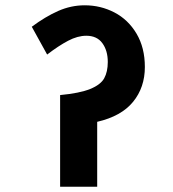

<svg xmlns="http://www.w3.org/2000/svg" viewBox="-20 -705 655 725"><path d="M347 -245V0H207V-346Q281 -353 320.5 -369Q360 -385 373.5 -409.5Q387 -434 387 -471Q387 -514 366.5 -542Q346 -570 306 -570Q273 -570 237 -551Q201 -532 158 -499L100 -604Q151 -642 199.5 -663.5Q248 -685 300 -685Q360 -685 412 -658Q464 -631 495.5 -578Q527 -525 527 -452Q527 -375 482.5 -320.5Q438 -266 347 -245Z"/></svg>

Font: Martel Sans ExtraBold
Style: Regular
Weight: 800
Designer: Dan Reynolds and Mathieu Réguer
Foundry: Dan Reynolds and Mathieu Réguer
Version: Version 1.002; ttfautohint (v1.1) -l 5 -r 5 -G 72 -x 0 -D la